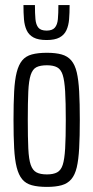

<svg xmlns="http://www.w3.org/2000/svg" viewBox="-20 -725 366 753"><path d="M164 8Q129 8 105 1.5Q81 -5 67 -22Q53 -39 45.5 -68.5Q38 -98 35.5 -144Q33 -190 33 -255Q33 -320 35.5 -366Q38 -412 45.5 -441.5Q53 -471 67 -488Q81 -505 105 -511.5Q129 -518 164 -518Q198 -518 221.5 -511.5Q245 -505 259.5 -488Q274 -471 281 -441.5Q288 -412 290.5 -366Q293 -320 293 -255Q293 -190 290.5 -144Q288 -98 281 -68.5Q274 -39 259.5 -22Q245 -5 221.5 1.5Q198 8 164 8ZM164 -41Q189 -41 204 -49Q219 -57 226 -78.5Q233 -100 235.5 -142.5Q238 -185 238 -255Q238 -324 235.5 -366.5Q233 -409 226 -431Q219 -453 204 -461Q189 -469 164 -469Q138 -469 123 -461.5Q108 -454 100.5 -431.5Q93 -409 91 -366.5Q89 -324 89 -255Q89 -185 91 -142.5Q93 -100 100.5 -78.5Q108 -57 123 -49Q138 -41 164 -41ZM163 -568Q130 -568 111.5 -578Q93 -588 84.5 -606.5Q76 -625 74 -649.5Q72 -674 72 -705H117Q117 -672 119 -650Q121 -628 130.5 -616.5Q140 -605 163 -605Q185 -605 195 -616.5Q205 -628 207 -650Q209 -672 209 -705H253Q253 -674 251 -649.5Q249 -625 240.5 -606.5Q232 -588 213.5 -578Q195 -568 163 -568Z"/></svg>

Font: Saira UltraCondensed
Style: Regular
Weight: 400
Width: 1
Designer: Hector Gatti with collaboration of the Omnibus-Type team
Foundry: Omnibus-Type
Version: Version 1.101